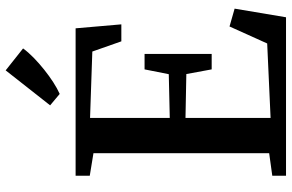

<svg xmlns="http://www.w3.org/2000/svg" viewBox="-196 -834 1030 678"><g transform="rotate(-90 319.0 -495.0)"><path d="M117 -59.5V-680L37.5 -693V-743H558L572 -581.5H512L476 -684L241.5 -692V-410.5L396 -414L413 -499.5H467.5V-262.5H413L396.5 -352L241.5 -355V-54.5L504.5 -66.5L564.5 -199.5L627.5 -181.5L597 0H37.5V-48.5ZM326 -799.5 286 -833 409.5 -990 487 -928.5Q473.5 -910 454 -891Q434.5 -872 412.2 -854.2Q390 -836.5 368 -822.2Q346 -808 327 -799.5Z"/></g></svg>

Font: Merriweather 36pt SemiBold
Style: Regular
Weight: 600
Version: Version 2.100